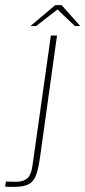

<svg xmlns="http://www.w3.org/2000/svg" viewBox="-46 -730 334 751"><path d="M8 1Q-1 1 -8.5 1Q-16 1 -26 0L-23 -20L11 -19Q43 -18 59.5 -31.5Q76 -45 81 -82L153 -591H177L111 -118Q105 -74 96 -47.5Q87 -21 67 -10Q47 1 8 1ZM73 -628 170 -710H195L268 -628H247L179 -693L95 -628Z"/></svg>

Font: Alumni Sans Thin Thin
Style: Italic
Weight: 250
Italic angle: -8°
Version: Version 1.016